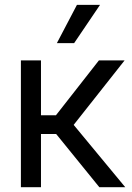

<svg xmlns="http://www.w3.org/2000/svg" viewBox="-20 -783 551 803"><path d="M67.4 -530.3H151.4V-300.8H213.9L393.6 -530.3H501L288.1 -260.7L503.9 0H395.5L214.8 -222.7H151.4V0H67.4ZM301.8 -762.7H398.4L290 -602.5H217.8Z"/></svg>

Font: WEMIX Pretendard Variable
Style: Regular
Weight: 400
Designer: Base glyphs from Inter by Rasmus Andersson; Hangeul glyphs from Noto Sans CJK(Source Han Sans) by Jang Soo-young and Kan
Foundry: Kil Hyung-jin
Version: Version 1.000;Glyphs 3.2 (3208)